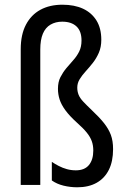

<svg xmlns="http://www.w3.org/2000/svg" viewBox="-20 -785 534 815"><path d="M410 -616Q410 -585 399.5 -561Q389 -537 374 -518Q359 -499 343.5 -482Q328 -465 318 -448.5Q308 -432 308 -413Q308 -397 313.5 -383Q319 -369 333 -354Q347 -339 369 -318Q401 -288 421 -263Q441 -238 450.5 -212.5Q460 -187 460 -152Q460 -100 442 -64Q424 -28 390 -9Q356 10 308 10Q278 10 249.5 3Q221 -4 200 -19V-98Q213 -89 229.5 -80.5Q246 -72 264 -67Q282 -62 302 -62Q339 -62 357.5 -84.5Q376 -107 376 -146Q376 -168 369.5 -186Q363 -204 348 -222.5Q333 -241 307 -264Q275 -293 257.5 -317Q240 -341 233 -363Q226 -385 226 -408Q226 -437 236.5 -457.5Q247 -478 261.5 -495.5Q276 -513 291 -529.5Q306 -546 316 -566Q326 -586 326 -613Q326 -653 304.5 -673Q283 -693 244 -693Q216 -693 194.5 -680.5Q173 -668 162 -642Q151 -616 151 -575V0H68V-576Q68 -638 90 -680Q112 -722 151.5 -743.5Q191 -765 245 -765Q296 -765 332.5 -748Q369 -731 389.5 -698Q410 -665 410 -616Z"/></svg>

Font: Noto Sans Display Condensed
Style: Regular
Weight: 400
Width: 3
Designer: Monotype Design Team
Foundry: Monotype Imaging Inc.
Version: Version 2.003